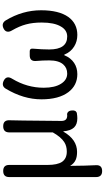

<svg xmlns="http://www.w3.org/2000/svg" viewBox="307 -894 786 1440"><g transform="rotate(-90 700.0 -174.0)"><path d="M137 199Q92 199 92 153V-172V-498Q92 -543 138 -543Q183 -543 183 -498V-210Q183 -137 206 -102Q231 -66 283 -66Q325 -66 354 -85Q392 -109 427 -171V-497Q427 -543 473 -543Q520 -543 518 -496Q517 -461 516 -392Q513 -193 513 -106Q513 -63 553 -63Q554 -63 555 -63Q569 -66 579 -57.5Q589 -49 591 -33Q596 0 574 9Q550 13 533 13Q487 13 463.5 -12Q440 -37 435 -92H433Q374 11 281 11Q245 11 222 1Q194 -11 176 -41Q177 80 181 152Q184 199 137 199Z M864 13Q780 13 729 -54Q675 -126 675 -256Q675 -391 755 -524Q775 -557 813 -540Q857 -519 829 -475Q762 -364 762 -239Q762 -156 792 -109Q821 -63 868 -63Q911 -63 937 -93Q967 -127 967 -198Q967 -247 963 -292Q957 -344 1004 -344H1007H1036Q1058 -344 1055 -319Q1049 -250 1049 -198Q1049 -63 1146 -63Q1194 -63 1221 -110Q1251 -160 1251 -254Q1251 -321 1237 -372Q1224 -421 1193 -475Q1179 -497 1183 -514.5Q1187 -532 1210 -542Q1246 -557 1267 -524Q1343 -398 1343 -259Q1343 -126 1293 -55Q1244 13 1158 13Q1109 13 1071 -11Q1030 -36 1010 -85H1006Q986 -36 948 -11Q912 13 864 13Z"/></g></svg>

Font: GenSenRounded TW R
Style: Regular
Weight: 400
Version: Version 1.501;PS 1;hotconv 16.6.51;makeotf.lib2.5.65220